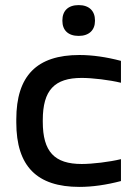

<svg xmlns="http://www.w3.org/2000/svg" viewBox="-20 -725 505 754"><path d="M44 -256V-244C44 -72 125 9 292 9C343 9 398 1 455 -14V-100C410 -89 343 -81 301 -81C194 -81 148 -129 148 -247V-253C148 -371 194 -419 301 -419C343 -419 410 -411 455 -400V-486C398 -501 343 -509 292 -509C125 -509 44 -428 44 -256ZM225 -643C225 -607 247 -584 289 -584C330 -584 353 -607 353 -643V-645C353 -682 330 -705 289 -705C247 -705 225 -682 225 -645Z"/></svg>

Font: LT Wave Text Medium
Style: Regular
Weight: 500
Designer: Daniel Lyons
Version: Version 2.5 (Glyphs App)